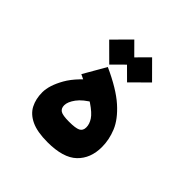

<svg xmlns="http://www.w3.org/2000/svg" viewBox="-172 -785 931 931"><g transform="rotate(45 293.0 -320.0)"><path d="M285.6 4.9Q215.3 4.9 173.8 -14.6Q132.3 -34.2 114.5 -68.8Q96.7 -103.5 96.7 -148.4Q96.7 -195.8 131.6 -257.3Q166.5 -318.8 255.4 -387.2L311.5 -292Q260.7 -263.2 238.5 -232.9Q216.3 -202.6 216.3 -179.2Q216.3 -158.2 230.7 -148.7Q245.1 -139.2 289.6 -139.2Q333.5 -139.2 350.8 -147.7Q368.2 -156.2 368.2 -179.2Q368.2 -201.7 353.3 -224.6Q338.4 -247.6 295.7 -276.4Q252.9 -305.2 168.5 -344.7L234.9 -460Q338.4 -413.1 393.3 -364.3Q448.2 -315.4 468.8 -265.6Q489.3 -215.8 489.3 -165.5Q489.3 -87.4 441.2 -41.3Q393.1 4.9 285.6 4.9ZM353.5 -473.1 267.6 -558.6 353.5 -645 439.5 -558.6ZM231.4 -473.1 145.5 -558.6 231.4 -645 317.4 -558.6Z"/></g></svg>

Font: Cascadia Mono
Style: Regular
Weight: 400
Monospace: yes
Designer: Aaron Bell
Foundry: Saja Typeworks
Version: Version 2404.023